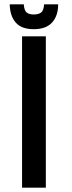

<svg xmlns="http://www.w3.org/2000/svg" viewBox="-20 -868 334 888"><path d="M82 -700H192V0H82ZM249 -848Q249 -795 221 -764Q193 -733 136 -733Q79 -733 52.5 -764Q26 -795 25 -848H90Q92 -819 103.5 -810Q115 -801 136 -801Q158 -801 170 -810Q182 -819 184 -848Z"/></svg>

Font: Bebas Neue Bold
Style: Regular
Weight: 700
Designer: Ryoichi Tsunekawa & LGV (GE)
Foundry: Free Software Foundation, Inc.
Version: Version 1.003 August 13, 2016